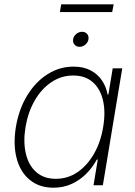

<svg xmlns="http://www.w3.org/2000/svg" viewBox="-20 -854 623 885"><path d="M226.6 11.2Q161.1 11.2 117.4 -24.7Q73.7 -60.5 56.9 -123.5Q40 -186.5 53.2 -268.6Q66.9 -350.6 105 -413.3Q143.1 -476.1 198.5 -511.5Q253.9 -546.9 319.3 -546.9Q365.2 -546.9 397.9 -529.5Q430.7 -512.2 450.2 -482.9Q469.7 -453.6 476.1 -418H479.5L499.5 -539.1H543.5L454.1 0H411.1L430.7 -118.7H426.3Q407.2 -83 377.9 -53.5Q348.6 -23.9 310.5 -6.3Q272.5 11.2 226.6 11.2ZM237.3 -29.8Q293 -29.8 337.9 -60.8Q382.8 -91.8 413.6 -145.8Q444.3 -199.7 455.6 -269Q467.3 -338.4 454.6 -391.8Q441.9 -445.3 407.2 -475.6Q372.6 -505.9 317.4 -505.9Q262.2 -505.9 216.6 -475.1Q170.9 -444.3 140.1 -390.9Q109.4 -337.4 97.7 -269Q86.4 -200.2 99.1 -146Q111.8 -91.8 147 -60.8Q182.1 -29.8 237.3 -29.8ZM346.7 -638.2Q332 -638.2 323.5 -648.4Q314.9 -658.7 316.9 -672.9Q319.3 -687.5 331.5 -697.5Q343.8 -707.5 358.4 -707.5Q373 -707.5 381.6 -697.5Q390.1 -687.5 387.7 -672.9Q385.7 -658.7 373.5 -648.4Q361.3 -638.2 346.7 -638.2ZM503.9 -834 497.1 -798.3H255.9L262.2 -834Z"/></svg>

Font: Inter 18pt ExtraLight
Style: Italic
Weight: 250
Italic angle: -9.3988°
Designer: Rasmus Andersson
Foundry: rsms
Version: Version 4.001;git-66647c0bb